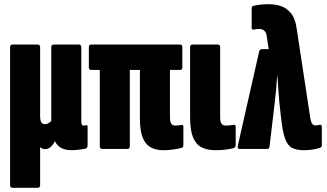

<svg xmlns="http://www.w3.org/2000/svg" viewBox="-20 -709 1556 914"><path d="M40 185Q28 185 28 172V-484Q28 -497 40 -497H159Q171 -497 171 -484V-157Q171 -136 176.5 -127Q182 -118 194 -118Q202 -118 209.5 -122Q217 -126 224 -133V-484Q224 -497 237 -497H355Q367 -497 367 -484V-130Q367 -120 369.5 -115.5Q372 -111 379 -111Q382 -111 385 -111.5Q388 -112 391 -113Q397 -115 397 -107V-16Q397 -4 386 -1Q369 2 352.5 4Q336 6 320 6Q292 6 272 -4.5Q252 -15 242 -36V-38Q232 -19 220.5 -9Q209 1 195 1Q187 1 180.5 -2Q174 -5 171 -9V172Q171 185 159 185Z M758 6Q700 6 673 -29Q646 -64 646 -146V-376H598V-13Q598 0 586 0H467Q455 0 455 -13V-376H414Q403 -376 403 -389V-484Q403 -497 414 -497H837Q848 -497 848 -484V-389Q848 -376 837 -376H789V-153Q789 -130 795 -120.5Q801 -111 815 -111Q821 -111 827.5 -112Q834 -113 844 -114Q853 -116 853 -105V-19Q853 -8 844 -5Q824 0 802 3Q780 6 758 6Z M1005 6Q967 6 940 -7.5Q913 -21 899 -55Q885 -89 885 -149V-485Q885 -497 897 -497H1016Q1028 -497 1028 -485V-152Q1028 -128 1035 -119.5Q1042 -111 1057 -111Q1066 -111 1076 -112.5Q1086 -114 1093 -115Q1102 -116 1102 -105V-19Q1102 -8 1092 -4Q1077 0 1056 3Q1035 6 1005 6Z M1425 6Q1392 6 1370.5 -5Q1349 -16 1337 -49.5Q1325 -83 1318 -147L1310 -220Q1307 -252 1305 -282.5Q1303 -313 1301 -345H1299Q1297 -313 1294.5 -283Q1292 -253 1288 -222L1263 -11Q1262 0 1251 0H1121Q1109 0 1112 -15L1214 -465Q1217 -475 1227 -475H1259L1250 -535Q1248 -554 1238.5 -562.5Q1229 -571 1215 -571Q1207 -571 1200.5 -570.5Q1194 -570 1187 -568Q1178 -567 1178 -577V-668Q1178 -679 1186 -681Q1218 -689 1260 -689Q1289 -689 1316 -680.5Q1343 -672 1364 -647.5Q1385 -623 1392 -575L1457 -148Q1460 -128 1466 -120Q1472 -112 1483 -112Q1490 -112 1502 -115Q1512 -117 1512 -104V-17Q1512 -8 1502 -5Q1484 1 1464 3.5Q1444 6 1425 6Z"/></svg>

Font: Sofia Sans Extra Condensed Black
Style: Regular
Weight: 900
Designer: Botio Nikoltchev, Ani Petrova
Foundry: lettersoup
Version: Version 4.101